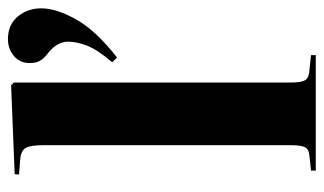

<svg xmlns="http://www.w3.org/2000/svg" viewBox="-186 -630 816 484"><g transform="rotate(-90 222.0 -388.0)"><path d="M34 0V-12L71 -16Q87 -17 92.5 -26.5Q98 -36 98 -63V-687Q98 -718 91.5 -730.5Q85 -743 63 -745L24 -748L25 -759L249 -768L256 -761V-61Q256 -36 262 -26.5Q268 -17 287 -16L325 -12V0ZM319 -501 307 -513Q340 -552 349.5 -578Q359 -604 359 -624Q359 -652 330 -675Q320 -682 312.5 -692.5Q305 -703 305 -721Q305 -746 323 -761Q341 -776 365 -776Q402 -776 422.5 -751Q443 -726 443 -692Q443 -654 415 -604Q387 -554 319 -501Z"/></g></svg>

Font: Literata 72pt
Style: Bold
Weight: 700
Designer: Latin by Veronika Burian and Jose Scaglione. Greek by Irene Vlachou. Cyrillic by Vera Evstafieva.
Foundry: TypeTogether
Version: Version 3.002